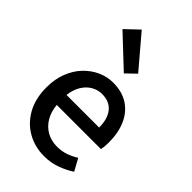

<svg xmlns="http://www.w3.org/2000/svg" viewBox="-266 -989 1099 1099"><g transform="rotate(45 283.0 -440.0)"><path d="M317 14Q242 14 181 -20.5Q120 -55 84 -119.5Q48 -184 48 -275Q48 -342 69 -395.5Q90 -449 126 -486.5Q162 -524 207 -544Q252 -564 299 -564Q372 -564 422 -531.5Q472 -499 498 -440.5Q524 -382 524 -304Q524 -287 522.5 -271.5Q521 -256 518 -245H161Q166 -193 188.5 -155.5Q211 -118 247.5 -97.5Q284 -77 331 -77Q368 -77 400 -88Q432 -99 462 -118L502 -45Q464 -20 417.5 -3Q371 14 317 14ZM160 -325H424Q424 -395 392.5 -434Q361 -473 301 -473Q267 -473 237 -456Q207 -439 186.5 -406Q166 -373 160 -325ZM305 -644 120 -818 200 -894 364 -701Z"/></g></svg>

Font: Noto Sans KR Thin Medium
Style: Regular
Weight: 500
Version: Version 2.004-H2;hotconv 1.0.118;makeotfexe 2.5.65603